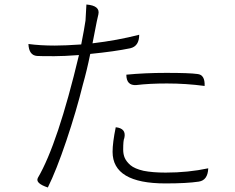

<svg xmlns="http://www.w3.org/2000/svg" viewBox="-20 -805 1040 851"><path d="M493 -241Q541 -236 531 -193Q526 -184 526 -142Q526 -121 533 -105Q540 -89 558 -73Q577 -57 616 -48Q656 -40 714 -40Q814 -40 903 -59Q901 -6 861 0Q808 8 713 8Q479 8 479 -132Q479 -173 493 -241ZM363 -785Q425 -780 416 -741L409 -710Q407 -703 390 -613Q500 -626 597 -651Q597 -600 557 -591Q490 -577 380 -566Q365 -492 347 -429Q319 -315 274 -181Q229 -48 192 26Q135 7 148 -17Q236 -167 330 -561Q263 -556 221 -556Q157 -556 144 -557Q108 -560 106 -610Q158 -603 223 -603Q268 -603 340 -608Q354 -679 359 -714L363 -785ZM540 -474Q622 -482 717 -482Q820 -482 855 -477Q889 -474 887 -424Q805 -435 720 -435Q642 -435 584 -428Q540 -425 540 -474Z"/></svg>

Font: Swei Half Moon CJK SC
Style: Light
Weight: 300
Version: Version 2.071